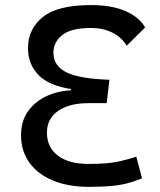

<svg xmlns="http://www.w3.org/2000/svg" viewBox="-20 -723 626 753"><path d="M336.9 -703.1Q416.5 -703.1 470.2 -680.4Q523.9 -657.7 549.3 -615.7L477.1 -543.9Q455.6 -578.1 419.4 -595.7Q383.3 -613.3 337.4 -613.3Q258.3 -613.3 223.9 -585.4Q189.5 -557.6 189.5 -516.6Q189.5 -464.8 240.2 -439.5Q291 -414.1 409.2 -410.2L398.4 -318.4H325.2Q252.9 -318.4 208.5 -288.3Q164.1 -258.3 164.1 -202.6Q164.1 -145 207.3 -112.5Q250.5 -80.1 326.7 -80.1Q366.7 -80.1 395.5 -82.5Q424.3 -85 451.9 -91.1Q479.5 -97.2 514.6 -108.4L537.1 -23.4Q505.9 -10.7 476.6 -3.4Q447.3 3.9 412.4 6.8Q377.4 9.8 329.1 9.8Q247.1 9.8 187.3 -15.1Q127.4 -40 95 -85.7Q62.5 -131.3 62.5 -192.4Q62.5 -249.5 91.3 -288.6Q120.1 -327.6 166.7 -347.9Q213.4 -368.2 266.6 -369.1L258.3 -342.8V-399.9L266.6 -372.6Q172.4 -385.7 131.1 -428.7Q89.8 -471.7 89.8 -533.7Q89.8 -609.4 147.9 -656.2Q206.1 -703.1 336.9 -703.1Z"/></svg>

Font: Cascadia Mono
Style: Regular
Weight: 400
Monospace: yes
Designer: Aaron Bell
Foundry: Saja Typeworks
Version: Version 2102.003